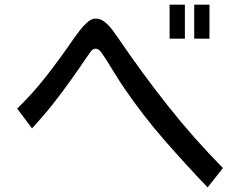

<svg xmlns="http://www.w3.org/2000/svg" viewBox="-20 -818 1040 823"><path d="M707 -652.3V-797.9H772.5V-652.3ZM812.5 -652.3V-797.9H877.9V-652.3ZM870.1 -14.6Q774.4 -114.3 683.1 -219.2Q591.8 -324.2 513.7 -438.5Q492.2 -469.7 472.7 -502Q453.1 -534.2 432.6 -566.4Q426.8 -575.2 415 -592.3Q403.3 -609.4 389.6 -609.4Q378.9 -609.4 369.6 -597.7Q360.4 -585.9 355.5 -578.1Q316.4 -520.5 279.8 -469.2Q243.2 -418 204.1 -368.7Q165 -319.3 117.2 -267.6L53.7 -352.5Q123 -419.9 182.1 -496.1Q241.2 -572.3 295.9 -652.3Q305.7 -666 320.8 -686Q335.9 -706.1 354 -722.2Q372.1 -738.3 390.6 -738.3Q411.1 -738.3 429.2 -723.6Q447.3 -709 461.9 -689.5Q476.6 -669.9 486.3 -655.3Q587.9 -505.9 698.2 -366.2Q808.6 -226.6 935.5 -97.7Z"/></svg>

Font: Kosugi
Style: Regular
Weight: 400
Version: Version 4.002